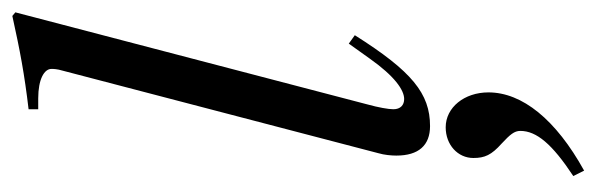

<svg xmlns="http://www.w3.org/2000/svg" viewBox="-356 -368 990 319"><g transform="rotate(-90 139.5 -208.0)"><path d="M279 -678 273 -683C214 -670 177 -663 118 -656V-640H136C168 -640 185 -630 185 -618C185 -615 185 -609 182 -599L45 -75C42 -65 41 -53 41 -45C41 -8 58 11 90 11C144 11 181 -19 241 -114L227 -124L202 -89C173 -48 150 -32 135 -32C125 -32 118 -38 118 -50C118 -58 121 -75 126 -93ZM16 267C101 220 146 164 146 108C146 68 121 37 88 37C59 37 37 57 37 83C37 102 42 113 61 130C76 144 82 151 82 161C82 188 60 214 7 249Z"/></g></svg>

Font: XITS
Style: Italic
Weight: 400
Italic angle: -16.33°
Designer: MicroPress Inc., with final additions and corrections provided by Coen Hoffman, Elsevier (retired)
Version: Version 1.107